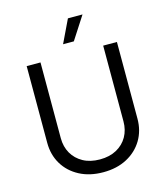

<svg xmlns="http://www.w3.org/2000/svg" viewBox="-135 -1045 1005 1160"><g transform="rotate(-15 367.0 -465.0)"><path d="M367.2 11.7Q282.2 11.7 218.5 -22Q154.8 -55.7 119.6 -114.3Q84.5 -172.9 84.5 -247.6V-727.5H170.9V-253.9Q170.9 -200.2 194.8 -158.4Q218.8 -116.7 262.7 -92.5Q306.6 -68.4 367.2 -68.4Q427.7 -68.4 471.7 -92.5Q515.6 -116.7 539.3 -158.4Q563 -200.2 563 -253.9V-727.5H648.9V-247.6Q648.9 -172.9 613.8 -114.3Q578.6 -55.7 515.4 -22Q452.1 11.7 367.2 11.7ZM331.1 -798.3 399.9 -941.9H491.2L398.4 -798.3Z"/></g></svg>

Font: V-Inter
Style: Regular-375
Weight: 375
Designer: Rasmus Andersson
Foundry: rsms
Version: Version 4.000;git-4146feb